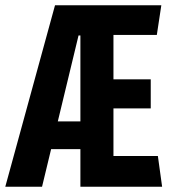

<svg xmlns="http://www.w3.org/2000/svg" viewBox="-20 -706 640 726"><path d="M0 0 188 -686H590L573 -574H409V-406H550V-296H409V-116H577L593 0H284V-572H277L139 0ZM124 -142V-247H352V-142Z"/></svg>

Font: Chivo Mono SemiBold
Style: Regular
Weight: 600
Monospace: yes
Designer: Hector Gatti
Foundry: Omnibus-Type
Version: Version 1.008